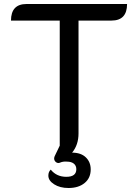

<svg xmlns="http://www.w3.org/2000/svg" viewBox="-20 -720 691 961"><path d="M222 159Q222 140 234 129Q263 165 312 165Q362 165 362 127Q362 109 349.5 99Q337 89 315 89Q295 87 278 95Q268 98 259.5 91Q251 84 251 73Q251 66 255 59L279 9V-617H35Q35 -700 113 -700H616Q616 -617 538 -617H373V-52Q373 5 341 44Q385 44 409.5 67.5Q434 91 434 128Q434 171 403.5 196Q373 221 323 221Q280 221 251 202.5Q222 184 222 159Z"/></svg>

Font: K2D
Style: Regular
Weight: 400
Version: Version 1.000; ttfautohint (v1.6)